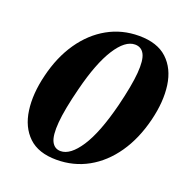

<svg xmlns="http://www.w3.org/2000/svg" viewBox="-129 -828 922 955"><g transform="rotate(20 332.5 -350.0)"><path d="M447.5 -710.5Q544.5 -710.5 597.2 -661Q650 -611.5 661.8 -527.5Q673.5 -443.5 648 -340.5Q621 -231.5 566.5 -153Q512 -74.5 436.5 -32.5Q361 9.5 270 9.5Q174.5 9.5 122.5 -40.2Q70.5 -90 58.8 -174.5Q47 -259 72.5 -362.5Q98.5 -470 152.5 -548Q206.5 -626 281.8 -668.2Q357 -710.5 447.5 -710.5ZM468.5 -351Q497 -466 502.5 -534.5Q508 -603 492.5 -633Q477 -663 443 -663Q391 -663 341.2 -585.2Q291.5 -507.5 254 -359Q223.5 -239.5 217.8 -169.2Q212 -99 227.2 -68.5Q242.5 -38 275 -38Q326.5 -38 377.5 -115.8Q428.5 -193.5 468.5 -351Z"/></g></svg>

Font: Fraunces 144pt Soft
Style: Bold Italic
Weight: 700
Italic angle: -16°
Version: Version 1.000;[b76b70a41]